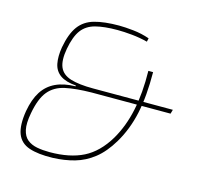

<svg xmlns="http://www.w3.org/2000/svg" viewBox="-103 -813 997 939"><g transform="rotate(15 395.5 -343.5)"><path d="M388 -698Q417 -698 460 -693.5Q503 -689 543 -675L539 -657Q500 -667 459.5 -671Q419 -675 386 -675Q319 -675 275 -663.5Q231 -652 206.5 -619.5Q182 -587 170 -522Q159 -461 173.5 -427.5Q188 -394 230.5 -381Q273 -368 344 -368H748L742 -347H343Q263 -346 210 -334.5Q157 -323 126.5 -286Q96 -249 82 -172Q72 -119 79 -87Q86 -55 106 -39Q126 -23 155 -17.5Q184 -12 219 -12Q321 -12 389.5 -46.5Q458 -81 507 -163Q548 -233 566.5 -321Q585 -409 583 -521H607Q608 -399 589 -311Q570 -223 527 -151Q490 -89 446 -54.5Q402 -20 351 -5.5Q300 9 241 11Q167 13 121.5 -2.5Q76 -18 60 -60Q44 -102 56 -176Q67 -238 92 -277Q117 -316 158.5 -335.5Q200 -355 259 -356V-360Q207 -364 179 -384Q151 -404 144 -439.5Q137 -475 145 -523Q158 -594 186 -632Q214 -670 263.5 -684Q313 -698 388 -698Z"/></g></svg>

Font: Exo 2 Thin
Style: Italic
Weight: 250
Italic angle: -8°
Designer: Natanael Gama
Foundry: Natanael Gama
Version: Version 2.010